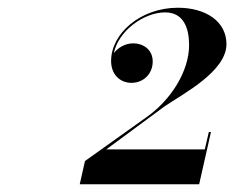

<svg xmlns="http://www.w3.org/2000/svg" viewBox="-20 -933 605 496"><path d="M494.5 -457 525 -592H519.5L509 -547H254.5L405.5 -658.5C453.5 -691 565 -748.5 565 -819C565 -877.5 512 -913 439.5 -913C342.5 -913 267 -846 267 -775.5C267 -739.5 291 -719 319.5 -719C351 -719 374.5 -742.5 374.5 -774C374.5 -804 351.5 -821 323.5 -821C304 -821 284.5 -810 274 -795.5C286.5 -855 353 -901 406.5 -901C454 -901 468.5 -861 468.5 -816.5C468.5 -748.5 421 -674 358 -630L199.5 -517L186 -457Z"/></svg>

Font: Bodoni* 24pt
Style: Bold Italic
Weight: 700
Italic angle: -13°
Version: Version 2.3